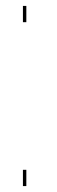

<svg xmlns="http://www.w3.org/2000/svg" viewBox="-20 -629 191 649"><path d="M57.5 -55V0H69V-55ZM57.5 -609V-554H69V-609Z"/></svg>

Font: Anybody Expanded Thin
Style: Regular
Weight: 250
Width: 7
Version: Version 1.113;gftools[0.9.25]